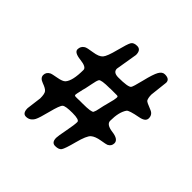

<svg xmlns="http://www.w3.org/2000/svg" viewBox="-160 -801 929 929"><g transform="rotate(45 305.0 -336.0)"><path d="M372.6 -410.2H328.1L325.7 -409.7Q265.6 -409.7 259.8 -399.4Q253.9 -389.2 249.3 -363Q244.6 -336.9 241.5 -325.4Q238.3 -314 237.3 -310.1Q236.3 -306.6 235.4 -300.8L231 -281.2Q229.5 -272.9 229.5 -271.5V-269.5Q229.5 -263.7 238.3 -263.7H256.3L258.8 -264.2H285.2Q344.7 -264.2 350.1 -273.9Q355.5 -283.7 359.1 -303.7Q362.8 -323.7 371.8 -356.7Q380.9 -389.6 380.9 -399.4V-404.3Q380.9 -410.2 372.6 -410.2ZM561.5 -440.4Q561.5 -418 525.4 -411.1Q465.8 -399.9 459 -390.1Q437.5 -359.4 437.5 -299.8Q437.5 -274.9 483.4 -269Q529.3 -263.2 529.3 -237.3Q529.3 -217.3 510.3 -208Q505.4 -205.6 472.9 -200.2Q440.4 -194.8 424.6 -181.2Q408.7 -167.5 393.3 -108.6Q377.9 -49.8 369.1 -37.4Q360.4 -24.9 335.7 -24.9Q311 -24.9 311 -57.1Q311 -68.4 320.3 -116.2Q329.6 -164.1 329.6 -183.1Q329.6 -197.8 281.7 -197.8Q233.9 -197.8 223.6 -188.5Q213.4 -179.2 199.2 -123.3Q185.1 -67.4 176.8 -51.8Q162.6 -25.4 135.3 -25.4Q111.8 -25.4 111.8 -60.5L121.6 -137.2Q121.6 -168 113.3 -178.2Q105 -188.5 78.4 -198Q51.8 -207.5 51.8 -227.1Q51.8 -246.6 70.3 -256.8Q77.6 -260.7 108.9 -266.1Q140.1 -271.5 149.9 -282.2Q172.4 -308.1 172.4 -382.3Q172.4 -401.4 126.7 -406.5Q81.1 -411.6 81.1 -432.6Q81.1 -453.6 99.1 -464.8Q107.4 -470.2 143.8 -475.3Q180.2 -480.5 193.1 -495.6Q206.1 -510.7 220.2 -566.2Q234.4 -621.6 242.4 -635Q250.5 -648.4 273.9 -648.4Q300.8 -648.4 300.8 -613.3L282.2 -501Q282.2 -475.6 317.4 -475.6Q382.3 -475.6 393.1 -487.3Q398.9 -493.7 412.4 -549.6Q425.8 -605.5 437.3 -625.7Q448.7 -646 466.3 -646Q499 -646 499 -621.6L488.8 -530.8Q488.8 -507.3 495.6 -495.6Q499 -489.7 538.1 -474.6Q561.5 -465.3 561.5 -440.4Z"/></g></svg>

Font: Averia Gruesa Libre
Style: Regular
Weight: 500
Italic angle: -1.70001°
Version: Version 1.001